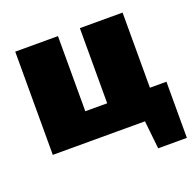

<svg xmlns="http://www.w3.org/2000/svg" viewBox="-115 -619 888 874"><g transform="rotate(-20 329.5 -182.0)"><path d="M253 -500V0H46V-500ZM646 -136V0H241V-136ZM566 -500V0H359V-500ZM646 -5V136H507L492 -5Z"/></g></svg>

Font: Exo 2 Black
Style: Regular
Weight: 900
Designer: Natanael Gama
Foundry: Natanael Gama
Version: Version 2.010